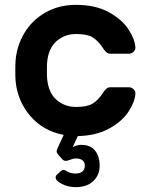

<svg xmlns="http://www.w3.org/2000/svg" viewBox="-20 -550 617 790"><path d="M213.5 -138.5C191.2 -157.5 178 -186.3 174 -225C173.3 -231.7 173 -243.3 173 -260C173 -276.7 173.3 -288.3 174 -295C178 -333.7 191.2 -362.5 213.5 -381.5C235.8 -400.5 262.3 -410 293 -410C323 -410 345.3 -405.7 360 -397C374.7 -388.3 388.3 -374.7 401 -356C406.3 -347.3 411.5 -340.7 416.5 -336C421.5 -331.3 427.3 -329 434 -329H510C517.3 -329 523.8 -331.7 529.5 -337C535.2 -342.3 537.7 -348.7 537 -356C535.7 -378 526 -402.7 508 -430C490 -457.3 462.8 -480.8 426.5 -500.5C390.2 -520.2 345.7 -530 293 -530C245.7 -530 203.7 -519.5 167 -498.5C130.3 -477.5 101.5 -449.5 80.5 -414.5C59.5 -379.5 47.3 -341.3 44 -300C43.3 -292 43 -278.3 43 -259C43 -240.3 43.3 -227 44 -219C48.7 -163.7 68.7 -115.2 104 -73.5C139.3 -31.8 185.3 -5.7 242 5L219 55C215 63 213 69 213 73C213 75.7 213.8 78.2 215.5 80.5L221 88L237 106C241 110 245.7 112 251 112C255 112 261.2 110.3 269.5 107C277.8 103.7 285 102 291 102C316.3 102 329 112 329 132C329 142 325.7 149.8 319 155.5C312.3 161.2 303 164 291 164C278.3 164 267.7 161.5 259 156.5C250.3 151.5 244.7 149 242 149C238 149 233.3 151.3 228 156L214 169C210.7 171.7 209 175.3 209 180C209 189.3 217.7 198.3 235 207C252.3 215.7 271 220 291 220C322.3 220 346.7 211.7 364 195C381.3 178.3 390 157.3 390 132C390 106 383.7 85.2 371 69.5C358.3 53.8 339.3 46 314 46C301.3 46 289.7 49.3 279 56L300 10C351.3 8.7 394.7 -1.8 430 -21.5C465.3 -41.2 491.7 -64.3 509 -91C526.3 -117.7 535.7 -142 537 -164C537.7 -171.3 535.2 -177.7 529.5 -183C523.8 -188.3 517.3 -191 510 -191H434C427.3 -191 421.5 -188.7 416.5 -184C411.5 -179.3 406.3 -172.7 401 -164C388.3 -145.3 374.7 -131.7 360 -123C345.3 -114.3 323 -110 293 -110C262.3 -110 235.8 -119.5 213.5 -138.5Z"/></svg>

Font: Rubik
Style: Regular
Weight: 500
Designer: Hubert & Fischer
Foundry: Hubert & Fischer
Version: Version 1.100